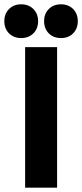

<svg xmlns="http://www.w3.org/2000/svg" viewBox="-60 -868 380 888"><path d="M222.2 -691.9Q187.5 -691.9 165.8 -713.6Q144 -735.4 144 -770Q144 -804.7 165.8 -826.4Q187.5 -848.1 222.2 -848.1Q256.3 -848.1 278.1 -826.4Q299.8 -804.7 299.8 -770Q299.8 -735.4 278.1 -713.6Q256.3 -691.9 222.2 -691.9ZM-18.1 -713.6Q-40 -735.4 -40 -770Q-40 -804.7 -18.1 -826.4Q3.9 -848.1 38.1 -848.1Q72.3 -848.1 94.2 -826.4Q116.2 -804.7 116.2 -770Q116.2 -735.4 94.2 -713.6Q72.3 -691.9 38.1 -691.9Q3.9 -691.9 -18.1 -713.6ZM56.2 0V-649.9H204.1V0Z"/></svg>

Font: Apfel Grotezk
Style: Bold
Weight: 700
Designer: Luigi Gorlero
Foundry: Collletttivo
Version: Version 2.000;FEAKit 1.0